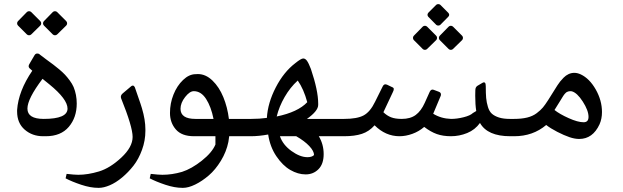

<svg xmlns="http://www.w3.org/2000/svg" viewBox="-20 -657 3006 926"><path d="M191.9 -555.2 234.4 -598.6Q238.8 -603 245.1 -603Q251.5 -603 255.9 -598.6L299.3 -555.2Q303.7 -550.8 303.7 -544.4Q303.7 -538.1 299.3 -533.7L255.9 -491.2Q251.5 -486.8 245.1 -486.8Q238.8 -486.8 234.4 -491.2L191.9 -533.7Q187.5 -538.1 187.5 -544.4Q187.5 -550.8 191.9 -555.2ZM66.9 -555.2 109.4 -598.6Q113.8 -603 120.1 -603Q126.5 -603 130.9 -598.6L174.3 -555.2Q178.7 -550.8 178.7 -544.4Q178.7 -538.1 174.3 -533.7L130.9 -491.2Q126.5 -486.8 120.1 -486.8Q113.8 -486.8 109.4 -491.2L66.9 -533.7Q62.5 -538.1 62.5 -544.4Q62.5 -550.8 66.9 -555.2ZM112.3 -133.3Q112.3 -83.5 190.9 -83.5Q305.7 -83.5 305.7 -133.3Q305.7 -178.7 218.3 -250L185.1 -276.9Q112.3 -180.7 112.3 -133.3ZM62.5 -119.1V-126.5Q68.8 -217.8 135.7 -315.9L126.5 -324.2Q118.2 -330.6 118.2 -337.4Q118.2 -344.2 125 -354L146.5 -390.6Q151.4 -398.9 159.7 -398.9Q168 -398.9 171.9 -394Q184.1 -384.3 204.1 -369.6Q224.1 -355 236.6 -345.7Q249 -336.4 265.9 -322.3Q282.7 -308.1 293.5 -296.6Q304.2 -285.2 316.2 -269Q328.1 -252.9 335 -237.3Q350.1 -200.2 350.1 -157.7Q350.1 -90.3 311.8 -45.2Q273.4 0 200.7 0H187.5Q135.7 0 99.1 -31.7Q62.5 -63.5 62.5 -119.1Z M357.4 186Q403.8 186 457.3 169.9Q510.7 153.8 565.2 103Q619.6 52.2 619.6 3.4Q619.6 -45.4 564 -183.1Q559.6 -195.8 571.3 -206.1L612.3 -240.7Q616.7 -245.1 621.8 -244.1Q627 -243.2 630.4 -235.8Q634.3 -223.6 647 -187.7Q659.7 -151.9 664.6 -134.8Q681.2 -79.1 681.2 -33.2V-25.9Q681.2 21 665 65.4Q648.9 109.9 623.8 142.1Q598.6 174.3 568.6 199.2Q538.6 224.1 509.3 236.6Q480 249 457 249H454.1Q416.5 249 371.8 234.1Q327.1 219.2 296.4 203.1L301.3 181.6Q338.9 186 357.4 186Z M850.6 -132.3Q850.6 -83.5 922.9 -83.5H1009.8Q998 -142.6 973.9 -179.9Q949.7 -217.3 914.6 -217.3Q895 -217.3 872.8 -189Q850.6 -160.6 850.6 -132.3ZM763.2 186Q809.6 186 857.9 171.9Q903.8 157.2 953.4 117.9Q1002.9 78.6 1019 40V0H915.5Q856.4 0 828.1 -32.7Q799.8 -65.4 799.8 -112.1Q799.8 -158.7 816.7 -200.9Q833.5 -243.2 862.8 -271.2Q892.1 -299.3 923.8 -299.3Q925.8 -299.8 934.6 -299.8Q972.2 -299.8 1004.6 -268.6Q1037.1 -237.3 1057.1 -188.5Q1077.1 -139.6 1084 -83.5H1169.4V0H1085.4Q1084.5 7.8 1081.5 27.3Q1071.8 75.2 1045.4 118.4Q1019 161.6 986.8 189.2Q954.6 216.8 921.6 232.9Q888.7 249 862.8 249H859.9Q822.3 249 777.6 234.1Q732.9 219.2 702.1 203.1L707 181.6Q744.6 186 763.2 186Z M1462.9 101.1Q1484.4 101.1 1494.6 90.8Q1494.6 71.8 1471.7 47.4Q1448.7 22.9 1408.7 0H1330.1Q1344.2 41.5 1385.7 71.3Q1427.2 101.1 1462.9 101.1ZM1314.5 -95.2Q1416.5 -116.2 1461.9 -164.1Q1444.8 -227.5 1416 -268.6Q1379.4 -235.4 1352.8 -189.2Q1326.2 -143.1 1314.5 -95.2ZM1514.6 -157.7V-150.9Q1514.6 -122.1 1460.4 -83.5H1614.3V0H1517.6Q1541 39.1 1541 86.4Q1541 133.8 1516.1 158.9Q1491.2 184.1 1454.1 184.1Q1417 184.1 1379.9 162.6Q1342.8 141.1 1312.5 95.9Q1282.2 50.8 1273.4 -8.3Q1228 0 1190.4 0H1168.5Q1153.3 0 1140.6 -12.7Q1127.9 -25.4 1127.9 -41.7Q1127.9 -58.1 1140.1 -70.8Q1152.3 -83.5 1168.5 -83.5H1190.9Q1231.4 -83.5 1267.1 -88.4Q1271.5 -161.1 1310.1 -235.6Q1348.6 -310.1 1404.3 -352.5Q1432.1 -375 1442.4 -375Q1452.6 -375 1460.7 -363.5Q1468.8 -352.1 1479.5 -324.2Q1514.6 -220.2 1514.6 -157.7Z M2101.1 -463.4Q2096.7 -467.8 2096.7 -474.1Q2096.7 -480.5 2101.1 -484.9L2143.6 -528.3Q2147.9 -532.7 2154.3 -532.7Q2160.6 -532.7 2165 -528.3L2208.5 -484.9Q2212.9 -480.5 2212.9 -474.1Q2212.9 -467.8 2208.5 -463.4L2165 -420.9Q2160.6 -416.5 2154.3 -416.5Q2147.9 -416.5 2143.6 -420.9ZM2045.9 -575.7Q2037.6 -585.4 2045.9 -595.7L2084 -633.8Q2087.9 -637.2 2093.8 -637.2Q2099.6 -637.2 2103.5 -633.8L2141.6 -595.7Q2151.4 -585.4 2141.6 -575.7L2103.5 -537.1Q2099.6 -533.7 2093.8 -533.7Q2087.9 -533.7 2084 -537.1ZM1976.1 -463.4Q1971.7 -467.8 1971.7 -474.1Q1971.7 -480.5 1976.1 -484.9L2018.6 -528.3Q2022.9 -532.7 2029.3 -532.7Q2035.6 -532.7 2040 -528.3L2083.5 -484.9Q2087.9 -480.5 2087.9 -474.1Q2087.9 -467.8 2083.5 -463.4L2040 -420.9Q2035.6 -416.5 2029.3 -416.5Q2022.9 -416.5 2018.6 -420.9ZM1572.8 -41Q1572.8 -58.1 1585 -70.8Q1597.2 -83.5 1613.3 -83.5H1639.2Q1702.6 -83.5 1734.1 -100.6Q1765.6 -117.7 1789.1 -166.5L1825.7 -240.2Q1832.5 -254.9 1846.7 -248.5L1870.1 -237.3Q1878.4 -234.4 1879.2 -228.8Q1879.9 -223.1 1875 -213.4L1829.1 -115.7Q1846.2 -99.1 1866.2 -91.3Q1886.2 -83.5 1917.5 -83.5Q1959 -83.5 1984.9 -102.5Q2010.7 -121.6 2028.3 -160.6L2052.7 -214.8Q2059.6 -228 2070.8 -224.1L2096.7 -214.4Q2109.4 -210 2106 -195.8L2069.3 -108.4Q2107.4 -85 2155.3 -83.5Q2184.1 -83.5 2216.1 -91.6Q2248 -99.6 2260.7 -111.8L2276.9 -121.6Q2272 -152.3 2272 -194.8Q2272 -198.7 2272.2 -207.8Q2272.5 -216.8 2272.5 -221.7Q2272.5 -236.8 2282.7 -243.2L2306.6 -257.3Q2322.8 -266.6 2322.8 -241.7Q2322.8 -206.5 2324.7 -184.6Q2326.7 -162.6 2333.3 -141.1Q2339.8 -119.6 2352.5 -108.4Q2365.2 -97.2 2386.5 -90.3Q2407.7 -83.5 2439.5 -83.5H2460V0H2440.9Q2331.1 0 2294.9 -64Q2271 -30.8 2233.2 -15.4Q2195.3 0 2155.3 0Q2116.2 0 2086.7 -10.5Q2057.1 -21 2025.9 -44.9Q2000.5 -22.9 1968.8 -11.5Q1937 0 1906.7 0Q1839.4 0 1786.6 -52.7Q1760.3 -22.9 1725.6 -11.5Q1690.9 0 1639.2 0H1613.3Q1598.1 0 1585.4 -12.7Q1572.8 -25.4 1572.8 -41Z M2654.3 -126.5Q2678.7 -106.9 2722.7 -87.2Q2766.6 -67.4 2794.9 -67.4Q2818.4 -67.4 2818.4 -93.3Q2818.4 -124 2790.8 -167Q2763.2 -210 2737.3 -216.8Q2736.3 -217.3 2729 -217.3Q2725.1 -217.3 2721.4 -216.1Q2717.8 -214.8 2714.8 -213.6Q2711.9 -212.4 2708.5 -209Q2705.1 -205.6 2703.4 -203.9Q2701.7 -202.1 2698.2 -197Q2694.8 -191.9 2693.6 -189.9Q2692.4 -188 2688.7 -181.9Q2685.1 -175.8 2684.1 -174.3ZM2458.5 -83.5Q2495.6 -83.5 2522.5 -90.1Q2549.3 -96.7 2568.4 -111.1Q2587.4 -125.5 2598.4 -138.7Q2609.4 -151.9 2624 -174.8L2668.5 -245.6Q2675.8 -256.3 2681.4 -263.7Q2687 -271 2698 -282.2Q2709 -293.5 2722.2 -299.6Q2735.4 -305.7 2750 -305.7Q2764.6 -305.7 2780.8 -298.3Q2823.2 -278.3 2853.3 -225.3Q2883.3 -172.4 2883.3 -116.7Q2883.3 -84 2871.6 -57.6Q2838.9 13.2 2773.4 13.2Q2752.4 13.2 2727.5 4.9Q2700.2 -4.4 2667.5 -21.2Q2634.8 -38.1 2614.3 -54.2Q2550.3 0 2460 0Q2443.8 -1 2431.2 -13.4Q2418.5 -25.9 2418.5 -41.5Q2418.5 -57.1 2431.2 -69.8Q2443.8 -82.5 2458.5 -83.5Z"/></svg>

Font: Nika
Style: Regular
Weight: 400
Designer: Mohammad Saleh Souzanchi
Foundry: http://font-store.ir
Version: Version:1.0.0;RFB:1.2.5;Building:2016-05-25 11:08:22.297533